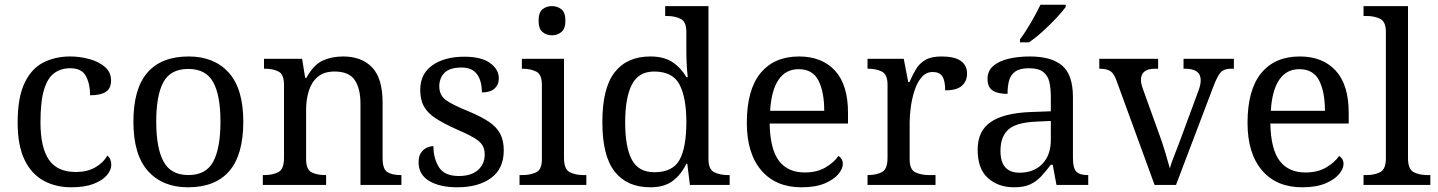

<svg xmlns="http://www.w3.org/2000/svg" viewBox="-20 -786 6112 816"><path d="M283 10Q217 10 165.5 -18Q114 -46 84.5 -106.5Q55 -167 55 -265Q55 -372 84.5 -433.5Q114 -495 164.5 -520.5Q215 -546 278 -546Q320 -546 360 -535Q400 -524 426 -501.5Q452 -479 452 -444Q452 -410 429.5 -395.5Q407 -381 363 -381Q363 -428 345.5 -462Q328 -496 278 -496Q240 -496 211.5 -476Q183 -456 167.5 -406Q152 -356 152 -266Q152 -160 187.5 -107.5Q223 -55 303 -55Q350 -55 384.5 -74.5Q419 -94 436 -125Q453 -111 453 -86Q453 -63 434 -41Q415 -19 377.5 -4.5Q340 10 283 10Z M779 10Q671 10 609 -59Q547 -128 547 -269Q547 -409 606.5 -477.5Q666 -546 782 -546Q890 -546 952 -477.5Q1014 -409 1014 -269Q1014 -128 954.5 -59Q895 10 779 10ZM781 -42Q856 -42 886.5 -99.5Q917 -157 917 -269Q917 -381 886 -437Q855 -493 780 -493Q705 -493 674.5 -437Q644 -381 644 -269Q644 -157 675 -99.5Q706 -42 781 -42Z M1097 0V-42H1105Q1139 -42 1163 -54.5Q1187 -67 1187 -114V-426Q1187 -470 1163.5 -482Q1140 -494 1107 -494H1102V-536H1264L1277 -455H1282Q1313 -511 1351.5 -528.5Q1390 -546 1438 -546Q1517 -546 1561.5 -499.5Q1606 -453 1606 -350V-114Q1606 -67 1626.5 -54.5Q1647 -42 1681 -42H1686V0H1512V-345Q1512 -410 1487.5 -446Q1463 -482 1402 -482Q1357 -482 1330.5 -459.5Q1304 -437 1292.5 -400Q1281 -363 1281 -320V-109Q1281 -65 1304.5 -53.5Q1328 -42 1361 -42H1366V0Z M1924 10Q1849 10 1804 -17Q1759 -44 1759 -96Q1759 -123 1770 -138Q1781 -153 1795.5 -159Q1810 -165 1822 -165Q1822 -113 1845.5 -75.5Q1869 -38 1930 -38Q1983 -38 2011.5 -63.5Q2040 -89 2040 -129Q2040 -154 2029.5 -170Q2019 -186 1992.5 -201.5Q1966 -217 1917 -238Q1866 -261 1832.5 -282.5Q1799 -304 1782.5 -332.5Q1766 -361 1766 -404Q1766 -472 1817.5 -508.5Q1869 -545 1954 -545Q2026 -545 2063 -518Q2100 -491 2100 -453Q2100 -426 2081.5 -409.5Q2063 -393 2028 -393Q2028 -443 2007 -471Q1986 -499 1942 -499Q1891 -499 1869 -476.5Q1847 -454 1847 -419Q1847 -381 1875.5 -360.5Q1904 -340 1971 -313Q2024 -291 2057 -269Q2090 -247 2105.5 -218Q2121 -189 2121 -147Q2121 -69 2067 -29.5Q2013 10 1924 10Z M2326 -636Q2302 -636 2285.5 -650Q2269 -664 2269 -698Q2269 -733 2285.5 -746.5Q2302 -760 2326 -760Q2349 -760 2366 -746.5Q2383 -733 2383 -698Q2383 -664 2366 -650Q2349 -636 2326 -636ZM2188 0V-42H2201Q2234 -42 2258.5 -53.5Q2283 -65 2283 -109V-426Q2283 -470 2258.5 -482Q2234 -494 2201 -494H2198V-536H2377V-114Q2377 -67 2401 -54.5Q2425 -42 2459 -42H2472V0Z M2744 10Q2645 10 2592.5 -56.5Q2540 -123 2540 -267Q2540 -412 2592.5 -479Q2645 -546 2744 -546Q2802 -546 2838.5 -521.5Q2875 -497 2897 -458H2903Q2900 -483 2898.5 -513.5Q2897 -544 2897 -568V-650Q2897 -694 2872.5 -706Q2848 -718 2815 -718H2807V-760H2991V-110Q2991 -66 3015.5 -54Q3040 -42 3073 -42H3081V0H2912L2901 -90H2897Q2875 -44 2839 -17Q2803 10 2744 10ZM2761 -54Q2839 -54 2868 -106.5Q2897 -159 2897 -267Q2897 -371 2868 -426.5Q2839 -482 2760 -482Q2694 -482 2665.5 -426.5Q2637 -371 2637 -266Q2637 -160 2665.5 -107Q2694 -54 2761 -54Z M3386 10Q3277 10 3215.5 -62Q3154 -134 3154 -264Q3154 -404 3212 -475Q3270 -546 3376 -546Q3473 -546 3528.5 -486Q3584 -426 3584 -307V-261H3251Q3253 -152 3290.5 -102.5Q3328 -53 3400 -53Q3452 -53 3488.5 -74.5Q3525 -96 3543 -123Q3550 -120 3556 -111Q3562 -102 3562 -89Q3562 -69 3543 -46Q3524 -23 3485 -6.5Q3446 10 3386 10ZM3483 -315Q3483 -395 3458.5 -443.5Q3434 -492 3374 -492Q3319 -492 3288.5 -446.5Q3258 -401 3253 -315Z M3667 0V-42H3670Q3704 -42 3728 -54.5Q3752 -67 3752 -114V-426Q3752 -470 3727.5 -482Q3703 -494 3670 -494H3667V-536H3821L3840 -437H3845Q3858 -467 3873 -492Q3888 -517 3913 -531.5Q3938 -546 3982 -546Q4037 -546 4063.5 -527Q4090 -508 4090 -473Q4090 -442 4068.5 -422Q4047 -402 3997 -402Q3997 -443 3985 -461.5Q3973 -480 3944 -480Q3916 -480 3897 -458Q3878 -436 3867 -402Q3856 -368 3851 -331.5Q3846 -295 3846 -266V-109Q3846 -65 3870.5 -53.5Q3895 -42 3928 -42H3956V0Z M4290 10Q4223 10 4179 -29Q4135 -68 4135 -150Q4135 -230 4191.5 -268Q4248 -306 4363 -310L4446 -313V-373Q4446 -409 4440 -436.5Q4434 -464 4414 -480Q4394 -496 4353 -496Q4315 -496 4295 -482Q4275 -468 4268.5 -443.5Q4262 -419 4262 -387Q4220 -387 4198.5 -401.5Q4177 -416 4177 -450Q4177 -485 4201.5 -506Q4226 -527 4267 -536.5Q4308 -546 4357 -546Q4449 -546 4494.5 -507Q4540 -468 4540 -373V-114Q4540 -72 4554 -57Q4568 -42 4602 -42H4605V0H4470L4454 -86H4446Q4425 -58 4405 -36.5Q4385 -15 4358.5 -2.5Q4332 10 4290 10ZM4313 -52Q4374 -52 4410 -89.5Q4446 -127 4446 -191V-272L4382 -269Q4297 -265 4264.5 -234.5Q4232 -204 4232 -145Q4232 -52 4313 -52ZM4315 -619Q4337 -648 4361.5 -690Q4386 -732 4402 -766H4509V-756Q4497 -739 4470 -710Q4443 -681 4411.5 -652.5Q4380 -624 4353 -606H4315Z M4726 -441Q4715 -473 4699.5 -483.5Q4684 -494 4652 -494V-536H4902V-494H4889Q4829 -494 4829 -446Q4829 -438 4831 -429Q4833 -420 4837 -409L4905 -220Q4919 -183 4932 -139.5Q4945 -96 4952 -70Q4957 -91 4973 -131Q4989 -171 5002 -207L5074 -402Q5083 -426 5083 -445Q5083 -494 5017 -494H5010V-536H5224V-494H5212Q5183 -494 5168.5 -479Q5154 -464 5136 -416L4978 0H4887Z M5514 10Q5405 10 5343.5 -62Q5282 -134 5282 -264Q5282 -404 5340 -475Q5398 -546 5504 -546Q5601 -546 5656.5 -486Q5712 -426 5712 -307V-261H5379Q5381 -152 5418.5 -102.5Q5456 -53 5528 -53Q5580 -53 5616.5 -74.5Q5653 -96 5671 -123Q5678 -120 5684 -111Q5690 -102 5690 -89Q5690 -69 5671 -46Q5652 -23 5613 -6.5Q5574 10 5514 10ZM5611 -315Q5611 -395 5586.5 -443.5Q5562 -492 5502 -492Q5447 -492 5416.5 -446.5Q5386 -401 5381 -315Z M5775 0V-42H5788Q5822 -42 5846 -54.5Q5870 -67 5870 -114V-650Q5870 -694 5845.5 -706Q5821 -718 5788 -718H5775V-760H5964V-114Q5964 -67 5988 -54.5Q6012 -42 6046 -42H6059V0Z"/></svg>

Font: Noto Serif Dogra
Style: Regular
Weight: 400
Designer: Ek Type
Foundry: Ek Type
Version: Version 1.005